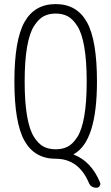

<svg xmlns="http://www.w3.org/2000/svg" viewBox="-20 -760 540 931"><path d="M308.1 -681.2Q283.2 -694.3 250 -694.3Q216.8 -694.3 191.9 -681.2Q167 -668 145 -633.8Q123 -599.6 111.3 -532.2Q99.6 -464.8 99.6 -364.7Q99.6 -264.6 111.3 -197.3Q123 -129.9 145 -95.7Q167 -61.5 191.9 -48.8Q216.8 -36.1 250 -36.1Q283.2 -36.1 308.1 -48.8Q333 -61.5 355 -95.7Q377 -129.9 388.7 -197.3Q400.4 -264.6 400.4 -364.7Q400.4 -464.8 388.7 -532.2Q377 -599.6 355 -633.8Q333 -668 308.1 -681.2ZM250 9.8Q147.5 9.8 98.6 -77.6Q49.8 -165 49.8 -365.2Q49.8 -565.4 98.6 -652.8Q147.5 -740.2 250 -740.2Q352.5 -740.2 401.4 -652.8Q450.2 -565.4 450.2 -365.2Q450.2 -74.2 337.9 -12.7Q336.9 -12.7 336.9 -10.7Q336.9 -9.8 338.9 -9.8Q422.9 23.4 464.8 124Q468.8 132.8 463.4 141.6Q458 150.4 448.2 150.4Q419.9 150.4 410.2 125Q360.4 9.8 250 9.8Z"/></svg>

Font: Rounded-X Mgen+ 2m light
Style: Regular
Weight: 200
Designer: [Source Han Sans]
Ryoko NISHIZUKA  (kana & ideographs); Paul D. Hunt (Latin, Greek & Cyrillic); Wenlong ZHANG  (bopomofo
Version: Version 1.059.20150602